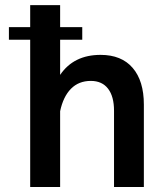

<svg xmlns="http://www.w3.org/2000/svg" viewBox="-20 -747 652 767"><path d="M308.6 -638.7V-588.4H15.6V-638.7ZM220.2 0H100.6V-726.6H220.2V-447.8Q274.4 -527.8 381.8 -527.8Q465.3 -527.8 510 -475.8Q554.7 -423.8 554.7 -329.1V0H435.5V-304.7Q435.5 -361.8 411.6 -392.8Q387.7 -423.8 342.8 -423.8Q294.4 -423.8 263.4 -392.3Q232.4 -360.8 220.2 -302.7Z"/></svg>

Font: Estedad-FD SemiBold
Style: Regular
Weight: 600
Designer: Amin Abedi
Version: Version 7.3